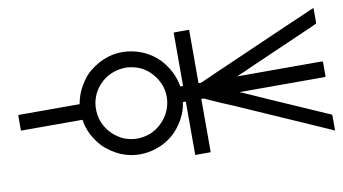

<svg xmlns="http://www.w3.org/2000/svg" viewBox="-49 -620 1035 579"><g transform="rotate(-10 469.0 -330.5)"><path d="M340.8 -438.5Q338.4 -438.5 333.5 -438Q328.6 -437.5 326.7 -437Q320.3 -436 308.6 -432.1Q288.6 -425.3 272.2 -410.4Q255.9 -395.5 247.1 -376.5Q235.8 -352.5 237.1 -325.7Q238.3 -298.8 251.5 -276.4Q266.1 -251.5 291 -236.8Q303.7 -228.5 321.8 -224.6Q340.3 -220.7 356 -222.7Q375.5 -225.1 391.1 -232.4Q417 -245.1 433.8 -269Q450.7 -293 453.1 -321.3Q457 -360.4 432.6 -394Q408.2 -427.7 369.6 -436Q350.6 -439.9 340.8 -438.5ZM507.8 -354.5V-476.6V-507.3V-514.6V-517.6Q508.3 -518.1 510.7 -518.1H517.6H544.9H552.7Q554.7 -518.1 555.2 -517.1V-512.7V-502.9V-469.7V-354.5H558.6Q562.5 -354 562.5 -354.5L569.8 -357.4Q572.8 -358.9 578.4 -361.3Q584 -363.8 586.4 -364.7Q595.7 -369.1 614.5 -377.4Q633.3 -385.7 642.6 -389.6Q676.8 -404.3 744.4 -434.3Q812 -464.4 846.2 -479L910.6 -506.8Q913.6 -508.3 919.4 -511Q925.3 -513.7 928.2 -514.6Q934.6 -517.6 935.1 -517.6Q936 -517.6 936 -513.7V-500.5V-478.5Q936 -470.7 935.5 -470.2L931.6 -468.3Q925.8 -465.3 922.4 -463.9L755.4 -390.6Q729 -379.4 700.7 -366.2L683.1 -358.9Q675.8 -355 673.3 -354.5H858.9H912.6H928.7Q933.1 -354.5 935.1 -354Q936 -353.5 936 -351.6V-343.8V-316.9V-309.6Q936 -307.6 935.5 -307.1Q935.5 -306.6 931.6 -306.6H920.4H872.1H672.9V-306.2Q677.2 -304.7 682.6 -302.2Q685.5 -300.8 691.9 -298.1Q698.2 -295.4 701.7 -293.9Q710.4 -290 728.8 -281.7Q747.1 -273.4 756.3 -269.5Q783.2 -257.3 837.2 -234.1Q891.1 -210.9 918 -198.7Q919.9 -197.8 924.1 -196Q928.2 -194.3 930.7 -193.4Q934.6 -191.9 935.5 -190.4Q936 -189.5 936 -187.5V-180.2V-154.3V-146Q936 -143.1 935.1 -143.1Q934.1 -142.6 931.4 -144.3Q928.7 -146 928.2 -146Q925.3 -147.5 918.9 -150.1Q912.6 -152.8 909.2 -154.3Q897 -159.7 874.3 -169.7Q851.6 -179.7 843.8 -183.1Q810.5 -197.8 743.7 -227.1Q676.8 -256.3 643.6 -271Q634.3 -274.9 615.7 -282.7Q597.2 -290.5 587.9 -294.9Q585 -295.9 579.3 -298.6Q573.7 -301.3 570.8 -302.7Q564.9 -305.7 562 -306.2Q560.1 -306.6 555.2 -306.6V-189.9V-157.2V-147.9V-143.6Q554.7 -143.1 552.2 -143.1H544.4H517.6H510.7H507.8V-146V-153.3V-183.1V-306.6H499Q499 -305.7 496.1 -291.5Q490.7 -270.5 480 -252.4Q465.3 -227.5 447.8 -212.4Q418 -186.5 378.7 -177.7Q339.4 -168.9 301.3 -180.2Q271.5 -189 243.2 -212.4Q226.1 -226.1 210.4 -252.4Q199.7 -270.5 194.3 -291.5Q191.4 -305.7 191.4 -306.6H49.3H14.6H6.3H3.4Q2.9 -307.1 2.9 -309.6V-316.4V-343.8V-351.6Q2.9 -353.5 3.9 -354Q5.4 -354.5 8.3 -354.5H19H57.6H191.4Q191.4 -356.4 191.9 -358.9Q192.4 -361.3 193.1 -364.5Q193.8 -367.7 194.3 -369.1Q199.7 -390.1 210.4 -408.2Q226.6 -435.5 243.2 -448.7Q270.5 -471.2 301.3 -480.5Q339.4 -491.7 378.7 -482.9Q418 -474.1 447.8 -448.2Q464.4 -434.1 480 -408.2Q490.7 -390.1 496.1 -369.1Q496.6 -367.7 497.3 -364.5Q498 -361.3 498.5 -358.9Q499 -356.4 499 -354.5Z"/></g></svg>

Font: ERD_A
Style: Medium
Weight: 500
Version: Version 001.000